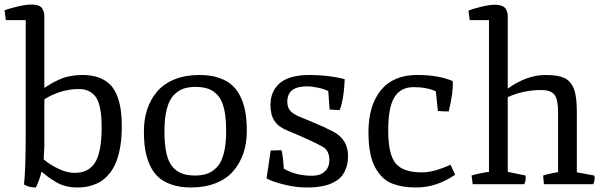

<svg xmlns="http://www.w3.org/2000/svg" viewBox="-28 -806 2648 840"><path d="M77.1 1Q84.5 -65.9 84.5 -230V-717.8H-2.4L-7.8 -760.7Q7.8 -767.6 46.4 -776.9Q85 -786.1 109.9 -786.1Q128.9 -786.1 141.4 -781Q153.8 -775.9 158.4 -766.4Q163.1 -756.8 164.6 -749.8Q166 -742.7 166 -732.4V-421.4Q167.5 -422.4 182.6 -431.9Q197.8 -441.4 204.1 -444.8Q210.4 -448.2 227.5 -456.3Q244.6 -464.4 257.8 -468Q271 -471.7 291.3 -474.9Q311.5 -478 332.5 -478Q374 -478 404.8 -466.6Q435.5 -455.1 455.1 -434.6Q474.6 -414.1 486.1 -382.6Q497.6 -351.1 501.7 -314.2Q505.9 -277.3 504.4 -230Q502.9 -183.6 494.6 -146.2Q486.3 -108.9 474.4 -84Q462.4 -59.1 445.3 -40.3Q428.2 -21.5 411.9 -11.5Q395.5 -1.5 375.7 4.6Q356 10.7 341.1 12.5Q326.2 14.2 309.6 14.2Q283.2 14.2 259.5 8.1Q235.8 2 214.4 -11.2Q192.9 -24.4 182.4 -32Q171.9 -39.6 153.3 -55.2Q148.4 -27.8 128.9 14.2Q96.7 14.2 77.1 1ZM163.1 -108.9Q189.5 -85.9 227.1 -67.9Q264.6 -49.8 298.8 -49.8Q357.9 -49.8 386 -91.8Q414.1 -133.8 416.5 -231Q417 -264.6 415.5 -289.6Q414.1 -314.5 408.2 -339.8Q402.3 -365.2 391.6 -380.9Q380.9 -396.5 362.3 -406.5Q343.8 -416.5 317.4 -416.5Q274.9 -416.5 234.9 -403.6Q194.8 -390.6 166 -371.1V-169.4Q166 -163.6 164.8 -142.6Q163.6 -121.6 163.1 -108.9Z M601.6 -231.9Q601.6 -284.2 616.2 -328.1Q630.9 -372.1 659.9 -406Q689 -439.9 736.3 -459Q783.7 -478 844.7 -478Q893.6 -478 930.4 -465.3Q967.3 -452.6 990 -430.9Q1012.7 -409.2 1026.9 -377Q1041 -344.7 1046.4 -310.1Q1051.8 -275.4 1051.8 -231.9Q1051.8 -179.7 1036.9 -135.7Q1022 -91.8 992.9 -57.9Q963.9 -23.9 916.5 -4.9Q869.1 14.2 808.1 14.2Q759.3 14.2 722.4 1.5Q685.5 -11.2 662.8 -33Q640.1 -54.7 626.2 -86.9Q612.3 -119.1 606.9 -153.8Q601.6 -188.5 601.6 -231.9ZM691.4 -231.9Q691.4 -173.8 700.2 -135Q709 -96.2 727.5 -75.4Q746.1 -54.7 769.3 -46.4Q792.5 -38.1 826.2 -38.1Q856.4 -38.1 879.4 -46.4Q902.3 -54.7 921.6 -75.2Q940.9 -95.7 951.2 -135.3Q961.4 -174.8 961.4 -231.9Q961.4 -290 952.6 -328.9Q943.8 -367.7 925.3 -388.4Q906.7 -409.2 883.3 -417.5Q859.9 -425.8 826.2 -425.8Q795.9 -425.8 773.2 -417.5Q750.5 -409.2 731.2 -388.7Q711.9 -368.2 701.7 -328.6Q691.4 -289.1 691.4 -231.9Z M1138.2 -25.4Q1143.6 -66.4 1156.2 -147.5L1203.6 -148.9Q1210.4 -125 1213.4 -68.4Q1265.6 -37.1 1337.9 -37.1Q1353.5 -37.1 1367.9 -41.3Q1382.3 -45.4 1395.3 -58.1Q1408.2 -70.8 1411.6 -90.3Q1415.5 -112.8 1408.7 -133.8Q1401.9 -154.8 1381.8 -165Q1337.9 -189.9 1230.5 -234.4Q1190.9 -250 1173.1 -276.6Q1155.3 -303.2 1155.3 -346.2Q1155.3 -408.2 1197.3 -443.1Q1239.3 -478 1326.2 -478Q1409.7 -478 1480 -459.5Q1480 -458 1479.2 -445.8Q1478.5 -433.6 1478 -426Q1477.5 -418.5 1475.8 -403.6Q1474.1 -388.7 1472.2 -377.2Q1470.2 -365.7 1466.6 -351.1Q1462.9 -336.4 1458 -324.2L1414.1 -326.7L1408.2 -407.2Q1393.6 -416 1364.7 -422.1Q1335.9 -428.2 1314.9 -428.2Q1229 -428.2 1229 -361.3Q1229 -339.8 1238.3 -325.9Q1247.6 -312 1274.4 -298.8Q1279.8 -296.4 1334.5 -273.9Q1389.2 -251.5 1430.2 -230Q1494.6 -195.8 1494.6 -123.5Q1494.6 -95.7 1487.1 -73.5Q1479.5 -51.3 1468.3 -37.1Q1457 -22.9 1439.5 -12.7Q1421.9 -2.4 1406.7 2.4Q1391.6 7.3 1371.1 10.3Q1350.6 13.2 1338.6 13.7Q1326.7 14.2 1310.1 14.2Q1268.1 14.2 1217 2Q1166 -10.3 1138.2 -25.4Z M1584 -227.1Q1584 -344.7 1638.4 -411.4Q1692.9 -478 1797.4 -478Q1891.1 -478 1952.6 -451.2Q1956.5 -407.7 1935.1 -318.4Q1905.8 -318.4 1887.7 -320.8L1878.9 -406.2Q1840.3 -424.8 1781.2 -424.8Q1725.6 -424.8 1698 -381.3Q1670.4 -337.9 1670.4 -235.4Q1670.4 -131.3 1702.6 -91.6Q1734.9 -51.8 1818.4 -51.8Q1835 -51.8 1853.3 -55.2Q1871.6 -58.6 1886.7 -63.5Q1901.9 -68.4 1914.1 -73Q1926.3 -77.6 1934.6 -81.5L1942.9 -85.4L1963.4 -41.5Q1881.8 14.2 1793 14.2Q1763.2 14.2 1739.7 10.7Q1716.3 7.3 1691.2 -1.7Q1666 -10.7 1647.7 -28.1Q1629.4 -45.4 1614.5 -71.3Q1599.6 -97.2 1591.8 -136.7Q1584 -176.3 1584 -227.1Z M2040 0 2035.2 -38.1Q2061.5 -46.9 2111.3 -54.2V-717.8H2026.9L2021.5 -759.8Q2039.6 -767.1 2075.9 -776.1Q2112.3 -785.2 2136.7 -785.2Q2155.8 -785.2 2168.2 -780Q2180.7 -774.9 2185.5 -765.9Q2190.4 -756.8 2191.9 -749.5Q2193.4 -742.2 2193.4 -732.4V-418.5Q2276.9 -478 2359.4 -478Q2412.6 -478 2440.9 -464.8Q2469.2 -451.7 2482.4 -418Q2495.6 -384.3 2495.6 -320.8V-52.2L2571.8 -38.1Q2577.1 -22.5 2567.4 0H2351.6L2348.1 -38.1Q2368.2 -44.9 2413.6 -53.2V-315.9Q2413.6 -371.1 2397.7 -391.6Q2381.8 -412.1 2339.8 -412.1Q2261.2 -412.1 2193.4 -380.9V-54.2L2271 -38.1Q2274.4 -17.1 2265.6 0Z"/></svg>

Font: Fjord
Style: One
Weight: 400
Designer: Viktoriya Grabowska
Foundry: Viktoriya Grabowska
Version: Version 1.002